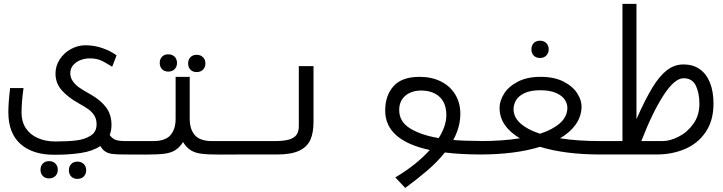

<svg xmlns="http://www.w3.org/2000/svg" viewBox="-20 -778 3640 967"><path d="M22 -213Q22 -260.5 31 -334.5H98.5Q88.5 -264 88.5 -210.5Q88.5 -165 110.2 -132.2Q132 -99.5 170.8 -82.5Q209.5 -65.5 259 -65.5Q319.5 -65.5 362.8 -70.5Q406 -75.5 436.2 -94.5Q466.5 -113.5 466.5 -151.5Q466.5 -177.5 455.2 -195.8Q444 -214 426.8 -226.5Q409.5 -239 380 -255.5Q324.5 -286 292 -322.2Q259.5 -358.5 259.5 -407.5Q259.5 -446.5 281 -479.2Q302.5 -512 337.2 -531Q372 -550 410 -550Q455 -550 496.5 -535.5Q538 -521 567 -499L545 -442L531.5 -450Q508.5 -464 495.5 -470.5Q482.5 -477 467.2 -480.5Q452 -484 430.5 -484Q409 -484 386.5 -475.8Q364 -467.5 349 -450.5Q334 -433.5 334 -409Q334 -386 347.8 -367.5Q361.5 -349 380.2 -336.2Q399 -323.5 427.5 -307.5L438 -301.5Q489 -272 515.2 -236Q541.5 -200 541.5 -149Q541.5 -120.5 532.5 -98Q543.5 -82 559.2 -75Q575 -68 601.5 -68V0Q565.5 0 545.2 -2.8Q525 -5.5 510.8 -14.5Q496.5 -23.5 485.5 -42.5Q447.5 -17 388.8 -7.8Q330 1.5 253.5 1.5Q144 1.5 83 -53Q22 -107.5 22 -213ZM184 77Q184 57.5 195.8 45.5Q207.5 33.5 227 33.5Q246.5 33.5 258.8 45.5Q271 57.5 271 77Q271 96.5 258.8 108.5Q246.5 120.5 227 120.5Q207.5 120.5 195.8 108.5Q184 96.5 184 77ZM327 79.5Q327 60 338.8 48Q350.5 36 370 36Q389.5 36 401.8 48Q414 60 414 79.5Q414 99 401.8 111Q389.5 123 370 123Q350.5 123 338.8 111Q327 99 327 79.5Z M784.5 -461Q784.5 -480.5 796.2 -492.5Q808 -504.5 827.5 -504.5Q847 -504.5 859.2 -492.5Q871.5 -480.5 871.5 -461Q871.5 -441.5 859.2 -429.5Q847 -417.5 827.5 -417.5Q808 -417.5 796.2 -429.5Q784.5 -441.5 784.5 -461ZM927.5 -458.5Q927.5 -478 939.2 -490Q951 -502 970.5 -502Q990 -502 1002.2 -490Q1014.5 -478 1014.5 -458.5Q1014.5 -439 1002.2 -427Q990 -415 970.5 -415Q951 -415 939.2 -427Q927.5 -439 927.5 -458.5ZM864.5 -180V-391H935.5V-180Q935.5 -127 961.5 -97.2Q987.5 -67.5 1048 -67.5H1201.5V0L1090.5 0.5Q1029 0.5 996.2 -3.5Q963.5 -7.5 941.5 -20.8Q919.5 -34 902 -62.5Q883.5 -34 861.2 -20.8Q839 -7.5 806 -3.5Q773 0.5 711 0.5L598.5 0V-67.5H752Q812.5 -67.5 838.5 -97.2Q864.5 -127 864.5 -180Z M1200 -67.5H1364Q1408 -67.5 1434.2 -74.8Q1460.5 -82 1472.8 -98.2Q1485 -114.5 1485 -143V-445H1559V-164.5Q1559 -109 1542.8 -73.2Q1526.5 -37.5 1486.5 -18.8Q1446.5 0 1375.5 0H1200Z M2144.5 -22.5Q1920 -71 1920 -221Q1920 -297 1962 -344Q2004 -391 2093.5 -391Q2154 -391 2200.5 -367.8Q2247 -344.5 2272.8 -302.2Q2298.5 -260 2298.5 -204.5Q2298.5 -139 2263 -73Q2322 -68 2401.5 -68V0Q2302 0 2220.5 -10Q2182.5 37.5 2133 80Q2083.5 122.5 2021 168.5L1971 115.5Q2077 52.5 2144.5 -22.5ZM2189.5 -82.5Q2228 -143.5 2228 -198Q2228 -257.5 2194.2 -289.8Q2160.5 -322 2100 -322Q2071 -322 2046 -311.2Q2021 -300.5 2005.8 -278.5Q1990.5 -256.5 1990.5 -224Q1990.5 -165 2045.5 -131.2Q2100.5 -97.5 2189.5 -82.5Z M2598.5 -81.5Q2549 -110.5 2522.5 -149Q2496 -187.5 2496 -234.5Q2496 -269.5 2518.5 -305.8Q2541 -342 2587.8 -366.5Q2634.5 -391 2703 -391Q2771.5 -391 2818.8 -366.8Q2866 -342.5 2888.2 -306.5Q2910.5 -270.5 2909 -237Q2907 -189.5 2879 -150.2Q2851 -111 2800.5 -81.5Q2889.5 -67.5 3001.5 -67.5V0Q2826.5 0 2699.5 -38.5Q2574.5 0 2398.5 0V-67.5Q2510 -67.5 2598.5 -81.5ZM2700 -104.5Q2764 -125.5 2799.8 -157.2Q2835.5 -189 2837.5 -231.5Q2838.5 -253 2825.8 -274Q2813 -295 2782 -309.2Q2751 -323.5 2701.5 -323.5Q2651.5 -323.5 2621.5 -309Q2591.5 -294.5 2579 -273Q2566.5 -251.5 2566.5 -228.5Q2566.5 -187.5 2601.5 -156.2Q2636.5 -125 2700 -104.5ZM2656.5 -529.5Q2656.5 -549 2668.2 -561Q2680 -573 2699.5 -573Q2719 -573 2731.2 -561Q2743.5 -549 2743.5 -529.5Q2743.5 -510 2731.2 -498Q2719 -486 2699.5 -486Q2680 -486 2668.2 -498Q2656.5 -510 2656.5 -529.5Z M2996 -67.5H3115V-758.5H3185.5V-178Q3230 -278 3265.5 -336.5Q3301 -395 3338.8 -424.2Q3376.5 -453.5 3423 -453.5Q3470 -453.5 3503.8 -430Q3537.5 -406.5 3555.5 -362Q3573.5 -317.5 3573.5 -256.5Q3573.5 -170.5 3534 -112.8Q3494.5 -55 3429.8 -27.5Q3365 0 3288 0H2996ZM3502.5 -254.5Q3502.5 -309.5 3484.5 -346.8Q3466.5 -384 3423 -384Q3377.5 -384 3321.8 -298Q3266 -212 3210 -67.5H3316.5Q3354.5 -67.5 3398.2 -89.8Q3442 -112 3472.2 -154.5Q3502.5 -197 3502.5 -254.5Z"/></svg>

Font: JuliaMono Light
Style: Italic
Weight: 300
Italic angle: -9°
Monospace: yes
Designer: cormullion
Foundry: corm
Version: Version 0.054; ttfautohint (v1.8.4)